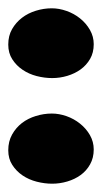

<svg xmlns="http://www.w3.org/2000/svg" viewBox="-20 -358 264 465"><path d="M207 -251Q207 -230.5 198.2 -215.3Q189.5 -200.2 175.3 -189.9Q161.1 -179.7 143.1 -174.3Q125 -168.9 106.4 -168.9Q87.9 -168.9 68.8 -173.8Q49.8 -178.7 34.7 -189Q19.5 -199.2 9.8 -214.4Q0 -229.5 0 -250Q0 -271.5 9.3 -287.6Q18.6 -303.7 33.2 -314.9Q47.9 -326.2 66.9 -332Q85.9 -337.9 105.5 -337.9Q123 -337.9 141.1 -331.5Q159.2 -325.2 173.8 -313.5Q188.5 -301.8 197.8 -285.6Q207 -269.5 207 -251ZM207 3.9Q207 24.4 198.2 40Q189.5 55.7 175.3 65.9Q161.1 76.2 143.1 81.5Q125 86.9 106.4 86.9Q87.9 86.9 68.8 82Q49.8 77.1 34.7 66.9Q19.5 56.6 9.8 41.5Q0 26.4 0 5.9Q0 -15.6 9.3 -32.2Q18.6 -48.8 33.2 -60.1Q47.9 -71.3 66.9 -77.1Q85.9 -83 105.5 -83Q123 -83 141.1 -76.7Q159.2 -70.3 173.8 -58.6Q188.5 -46.9 197.8 -30.8Q207 -14.6 207 3.9Z"/></svg>

Font: Fontdiner Swanky
Style: Regular
Weight: 400
Designer: Font Diner, Inc
Foundry: Font Diner, Inc
Version: Version 1.001